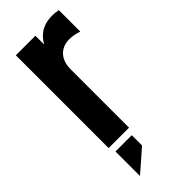

<svg xmlns="http://www.w3.org/2000/svg" viewBox="-233 -571 773 773"><g transform="rotate(-45 153.0 -184.5)"><path d="M41 -528.3H152.3V-478.5Q170.9 -510.7 197.3 -524.4Q222.7 -538.1 255.9 -538.1Q265.6 -538.1 274.9 -537.1Q284.2 -536.1 292 -534.2V-412.1Q265.6 -421.9 239.3 -421.9Q202.1 -421.9 179.7 -398.4Q157.2 -374 157.2 -332V0H41ZM50.8 29.3H143.6V87.9L50.8 168.9Z"/></g></svg>

Font: Dinish Condensed
Style: Bold
Weight: 700
Width: 3
Designer: Bert Driehuis
Foundry: Playbeing
Version: Version 3.006; git-39231f3c-release